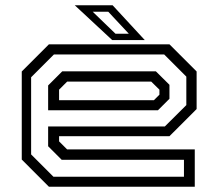

<svg xmlns="http://www.w3.org/2000/svg" viewBox="-20 -708 828 728"><path d="M622.5 -540 725.5 -437V-294.5L622.5 -191.5H204V-172L234.5 -141.5H718.5V0H165.5L62.5 -103V-437L165.5 -540ZM602.5 -501.5H184.5L98 -415V-122.5L182.5 -38H677.5V-102H214L162.5 -153.5V-228.5H605L686.5 -309.5V-417.5ZM571 -437.5 622.5 -386.5V-333.5L579 -290H162.5V-384L216 -437.5ZM553.5 -398.5H234.5L204 -368V-328H563.5L584.5 -349V-368ZM529 -556H405.5L263.5 -688H407ZM468.5 -580 390.5 -663.5H331.5L418 -580Z"/></svg>

Font: Tourney Expanded
Style: Regular
Weight: 400
Width: 7
Designer: Tyler Finck
Foundry: Etcetera Type Co
Version: Version 1.010; ttfautohint (v1.8.3)